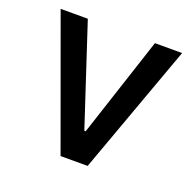

<svg xmlns="http://www.w3.org/2000/svg" viewBox="-102 -651 770 757"><g transform="rotate(20 283.0 -272.5)"><path d="M538 -545.5 340.2 0H226.6L28.4 -545.5H142.4L280.5 -125.7H286.2L424 -545.5Z"/></g></svg>

Font: InterMG Medium
Style: Regular
Weight: 500
Designer: Rasmus Andersson
Foundry: rsms
Version: Version 3.019;December 26, 2023;FontCreator 15.0.0.2955 64-b